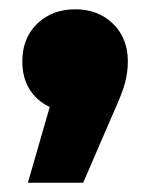

<svg xmlns="http://www.w3.org/2000/svg" viewBox="-20 -236 323 413"><path d="M87 -6Q59 -19 43.5 -44Q28 -69 28 -104Q28 -154 60 -185Q92 -216 142 -216Q191 -216 223 -185Q255 -154 255 -104Q255 -81 249 -58Q243 -35 222 11L159 157H40Z"/></svg>

Font: Chess Sans ExtraBold
Style: Regular
Weight: 800
Designer: Wolf Bōese
Foundry: Wolf Bōese
Version: Version 7.223